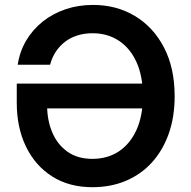

<svg xmlns="http://www.w3.org/2000/svg" viewBox="-20 -758 782 788"><path d="M359.4 10.3Q263.7 10.3 194.1 -33.9Q124.5 -78.1 86.7 -156.2Q48.8 -234.4 48.8 -335.9V-415H606V-313H142.6L173.3 -326.7Q173.3 -265.1 194.3 -215.1Q215.3 -165 256.8 -135.5Q298.3 -106 358.9 -106Q421.4 -106 467.8 -136.7Q514.2 -167.5 540.3 -225.1Q566.4 -282.7 566.4 -363.8Q566.4 -445.3 540.3 -502.9Q514.2 -560.5 467.5 -591.1Q420.9 -621.6 359.9 -621.6Q326.2 -621.6 297.6 -612.5Q269 -603.5 246.8 -586.4Q224.6 -569.3 209 -545.7Q193.4 -522 185.5 -492.2H52.7Q61 -546.9 87.6 -591.8Q114.3 -636.7 155.3 -669.4Q196.3 -702.1 248.8 -720Q301.3 -737.8 361.8 -737.8Q458 -737.8 533.7 -692.4Q609.4 -647 653.1 -563Q696.8 -479 696.8 -363.3Q696.8 -277.8 672.4 -209Q647.9 -140.1 603.3 -91.1Q558.6 -42 496.6 -15.9Q434.6 10.3 359.4 10.3Z"/></svg>

Font: Inter 20pt SemiBold
Style: Regular
Weight: 600
Version: Version 4.001;git-66647c0bb